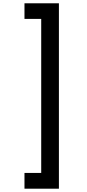

<svg xmlns="http://www.w3.org/2000/svg" viewBox="-20 -954 524 1160"><path d="M335.9 -934.1V186H127.9V90.8H229V-839.8H127.9V-934.1Z"/></svg>

Font: SVN-Poppins Medium
Style: Regular
Weight: 500
Designer: Ninad Kale (Devanagari), Jonny Pinhorn (Latin)
Foundry: Indian Type Foundry
Version: Version 3.002 2017